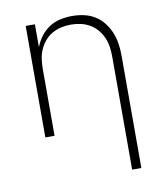

<svg xmlns="http://www.w3.org/2000/svg" viewBox="-83 -598 766 882"><g transform="rotate(-10 300.0 -156.5)"><path d="M462 215V-310Q462 -333 459 -356Q456 -379 447 -400Q438 -421 423 -439Q408 -457 388 -468.5Q368 -480 345.5 -485Q323 -490 300 -490Q277 -490 254.5 -485Q232 -480 212 -468.5Q192 -457 177 -439Q162 -421 153 -400Q144 -379 141 -356Q138 -333 138 -310V0H95V-520H138V-413Q148 -440 165 -462.5Q182 -485 205.5 -500.5Q229 -516 257 -522Q285 -528 313 -528Q341 -528 368 -522Q395 -516 418.5 -501.5Q442 -487 459 -465Q476 -443 486.5 -417.5Q497 -392 501 -365Q505 -338 505 -310V215Z"/></g></svg>

Font: Zed Sans Extralight Extended
Style: Regular
Weight: 200
Width: 7
Designer: Belleve Invis
Foundry: Belleve Invis
Version: Version 1.0.0; ttfautohint (v1.8.4)